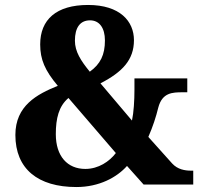

<svg xmlns="http://www.w3.org/2000/svg" viewBox="-20 -744 813 774"><path d="M288 10C380 10 451 -29 492 -75L559 0H759V-56H751C725 -56 696 -61 674 -85L578 -192C596 -233 609 -273 618 -310C634 -371 675 -372 717 -372H735V-428H522V-382C522 -339 519 -290 512 -258L385 -408C474 -454 520 -503 520 -582C520 -658 464 -724 335 -724C207 -724 142 -665 142 -565C142 -504 161 -460 213 -398C129 -364 42 -318 42 -200C42 -63 133 10 288 10ZM342 -455C306 -499 282 -536 282 -580C282 -633 303 -662 343 -662C381 -662 403 -631 403 -581C403 -523 385 -486 342 -455ZM324 -63C252 -63 205 -114 205 -203C205 -267 217 -316 256 -349L447 -127C421 -93 377 -63 324 -63Z"/></svg>

Font: Noto Serif Hebrew SemiCondensed ExtraBold
Style: Regular
Weight: 800
Width: 4
Designer: Monotype Design Team
Foundry: Monotype Imaging Inc.
Version: Version 2.004